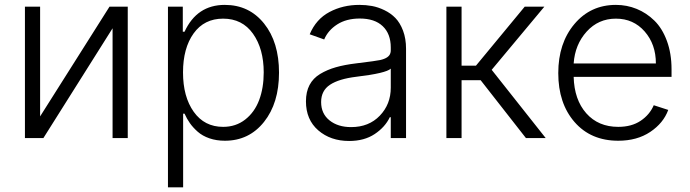

<svg xmlns="http://www.w3.org/2000/svg" viewBox="-20 -573 2863 797"><path d="M146.5 -89.8 434.6 -545.4H510.3V0H447.3V-455.6L160.2 0H83.5V-545.4H146.5Z M677.2 204.6V-545.4H738.8V-441.4H746.1Q797.4 -552.7 913.1 -552.7Q1014.2 -552.7 1076.2 -475.3Q1138.2 -397.9 1138.2 -271.5Q1138.2 -145 1075.9 -66.9Q1013.7 11.2 913.6 11.2Q878.4 11.2 849.4 1.2Q820.3 -8.8 800.5 -26.4Q780.8 -43.9 768.1 -62Q755.4 -80.1 746.1 -101.1H740.2V204.6ZM739.7 -272.5Q739.7 -171.4 784.2 -108.9Q828.6 -46.4 906.2 -46.4Q959 -46.4 997.8 -76.7Q1036.6 -106.9 1055.7 -157.5Q1074.7 -208 1074.7 -272.5Q1074.7 -370.1 1030.3 -432.9Q985.8 -495.6 906.2 -495.6Q827.6 -495.6 783.7 -434.3Q739.7 -373 739.7 -272.5Z M1429.2 12.2Q1352.1 12.2 1301 -32Q1250 -76.2 1250 -152.3Q1250 -191.9 1264.9 -220.2Q1279.8 -248.5 1309.1 -266.1Q1338.4 -283.7 1374.3 -293.9Q1410.2 -304.2 1459.5 -310.1Q1543.5 -320.3 1557.6 -323.7Q1595.2 -332 1600.6 -353Q1602.1 -357.9 1602.1 -363.3V-376Q1602.1 -432.6 1568.6 -464.4Q1535.2 -496.1 1473.6 -496.1Q1418 -496.1 1379.9 -471.7Q1341.8 -447.3 1325.7 -409.2L1265.6 -430.7Q1292 -493.7 1347.7 -523.2Q1403.3 -552.7 1471.7 -552.7Q1499 -552.7 1524.2 -548.1Q1549.3 -543.5 1575.7 -530.8Q1602.1 -518.1 1621.3 -498.3Q1640.6 -478.5 1653.1 -445.6Q1665.5 -412.6 1665.5 -370.6V0H1602.1V-86.4H1598.1Q1578.6 -45.4 1535.4 -16.6Q1492.2 12.2 1429.2 12.2ZM1437.5 -45.4Q1511.2 -45.4 1556.6 -92.8Q1602.1 -140.1 1602.1 -209V-288.1Q1582.5 -269 1459.5 -254.4Q1386.7 -245.6 1349.9 -221.2Q1313 -196.8 1313 -149.4Q1313 -101.1 1347.9 -73.2Q1382.8 -45.4 1437.5 -45.4Z M1833 0V-545.4H1896V-300.3H1955.6L2158.2 -545.4H2239.7L2021 -283.2L2245.1 0H2163.1L1975.1 -240.2H1896V0Z M2546.4 11.2Q2432.6 11.2 2365 -66.4Q2297.4 -144 2297.4 -269.5Q2297.4 -393.6 2364.3 -473.1Q2431.2 -552.7 2536.6 -552.7Q2582 -552.7 2622.8 -536.1Q2663.6 -519.5 2696.3 -487.5Q2729 -455.6 2748.3 -403.3Q2767.6 -351.1 2767.6 -285.2V-253.9H2361.3Q2363.8 -159.2 2413.6 -102.8Q2463.4 -46.4 2546.4 -46.4Q2601.6 -46.4 2639.2 -71.5Q2676.8 -96.7 2693.8 -136.2L2753.9 -116.7Q2733.9 -62 2679.2 -25.4Q2624.5 11.2 2546.4 11.2ZM2361.3 -309.6H2702.6Q2702.6 -389.2 2656 -442.4Q2609.4 -495.6 2536.6 -495.6Q2463.9 -495.6 2415.3 -441.9Q2366.7 -388.2 2361.3 -309.6Z"/></svg>

Font: Interop Light
Style: Regular
Weight: 300
Designer: Rasmus Andersson, Google, Jang Haemin
Foundry: jhaemin
Version: Version 1.007